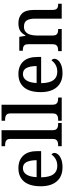

<svg xmlns="http://www.w3.org/2000/svg" viewBox="788 -1588 810 2425"><g transform="rotate(-90 1192.5 -375.0)"><path d="M292 10Q178 10 115.5 -62Q53 -134 53 -264Q53 -405 113 -476Q173 -547 282 -547Q382 -547 439.5 -486.5Q497 -426 497 -307V-260H166Q168 -153 204.5 -104.5Q241 -56 310 -56Q362 -56 398.5 -78Q435 -100 453 -129Q462 -125 468 -115Q474 -105 474 -91Q474 -69 454.5 -45.5Q435 -22 394.5 -6Q354 10 292 10ZM382 -317Q382 -396 359 -443Q336 -490 281 -490Q230 -490 201 -445.5Q172 -401 168 -317Z M559 0V-45H572Q593 -45 611 -50Q629 -55 640 -70Q651 -85 651 -115V-649Q651 -678 639.5 -692Q628 -706 610 -710.5Q592 -715 572 -715H559V-760H761V-115Q761 -85 772 -70Q783 -55 801.5 -50Q820 -45 840 -45H852V0Z M881 0V-45H894Q915 -45 933 -50Q951 -55 962 -70Q973 -85 973 -115V-649Q973 -678 961.5 -692Q950 -706 932 -710.5Q914 -715 894 -715H881V-760H1083V-115Q1083 -85 1094 -70Q1105 -55 1123.5 -50Q1142 -45 1162 -45H1174V0Z M1481 10Q1367 10 1304.5 -62Q1242 -134 1242 -264Q1242 -405 1302 -476Q1362 -547 1471 -547Q1571 -547 1628.5 -486.5Q1686 -426 1686 -307V-260H1355Q1357 -153 1393.5 -104.5Q1430 -56 1499 -56Q1551 -56 1587.5 -78Q1624 -100 1642 -129Q1651 -125 1657 -115Q1663 -105 1663 -91Q1663 -69 1643.5 -45.5Q1624 -22 1583.5 -6Q1543 10 1481 10ZM1571 -317Q1571 -396 1548 -443Q1525 -490 1470 -490Q1419 -490 1390 -445.5Q1361 -401 1357 -317Z M1760 0V-45H1766Q1789 -45 1807.5 -50Q1826 -55 1836.5 -70.5Q1847 -86 1847 -116V-424Q1847 -453 1836.5 -467.5Q1826 -482 1808.5 -486.5Q1791 -491 1769 -491H1765V-536H1940L1953 -458H1958Q1979 -496 2002.5 -515Q2026 -534 2053.5 -540.5Q2081 -547 2113 -547Q2192 -547 2236 -500.5Q2280 -454 2280 -352V-117Q2280 -86 2289 -70.5Q2298 -55 2314.5 -50Q2331 -45 2353 -45H2358V0H2170V-341Q2170 -406 2147.5 -441.5Q2125 -477 2069 -477Q2027 -477 2002.5 -455Q1978 -433 1967.5 -396Q1957 -359 1957 -317V-111Q1957 -83 1967.5 -68.5Q1978 -54 1995.5 -49.5Q2013 -45 2035 -45H2039V0Z"/></g></svg>

Font: Noto Serif Gujarati Medium
Style: Regular
Weight: 500
Version: Version 2.102